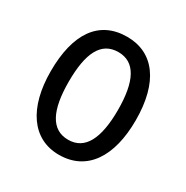

<svg xmlns="http://www.w3.org/2000/svg" viewBox="-134 -660 760 784"><g transform="rotate(30 246.5 -268.5)"><path d="M447 -269C447 -450 371 -547 247 -547C114 -547 46 -446 46 -269C46 -98 119 10 245 10C378 10 447 -99 447 -269ZM131 -269C131 -404 166 -475 247 -475C326 -475 363 -404 363 -269C363 -134 326 -62 247 -62C167 -62 131 -135 131 -269Z"/></g></svg>

Font: Noto Sans Sinhala Condensed
Style: Regular
Weight: 400
Width: 3
Designer: Jelle Bosma - Monotype Design Team
Foundry: Monotype Imaging Inc.
Version: Version 2.006